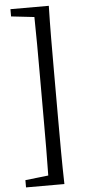

<svg xmlns="http://www.w3.org/2000/svg" viewBox="-63 -818 474 1027"><g transform="rotate(-5 174.5 -304.5)"><path d="M237 -436C237 -553 237 -670 240 -783H34V-744L158 -730C160 -632 160 -533 160 -436V-173C160 -74 160 25 158 121L34 135V174H240C237 59 237 -58 237 -173Z"/></g></svg>

Font: Noto Serif SC Medium
Style: Regular
Weight: 500
Designer: Ryoko NISHIZUKA 西塚涼子 (kana & ideographs); Frank Grießhammer (Latin, Greek & Cyrillic); Wenlong ZHANG 张文龙 (bopomofo); San
Foundry: Adobe Systems Incorporated
Version: Version 1.001;PS 1.001;hotconv 16.6.54;makeotf.lib2.5.65590